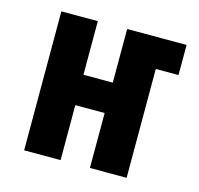

<svg xmlns="http://www.w3.org/2000/svg" viewBox="-83 -614 726 702"><g transform="rotate(15 280.0 -263.0)"><path d="M66 0V-526H204V-323H315V-526H540V-412H454V0H315V-208H204V0Z"/></g></svg>

Font: Ubuntu Sans Mono
Style: Regular
Weight: 400
Monospace: yes
Designer: Dalton Maag Ltd
Foundry: Dalton Maag Ltd
Version: Version 1.006